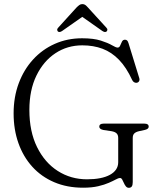

<svg xmlns="http://www.w3.org/2000/svg" viewBox="-20 -901 774 938"><path d="M628.5 -11.5Q628.5 3.5 623.8 10Q619 16.5 609.5 16.5Q600.5 16.5 594.8 9.2Q589 2 585 -7.5Q581 -17 576.8 -24.2Q572.5 -31.5 566 -31.5Q559 -31.5 545.8 -24.2Q532.5 -17 511.5 -7.8Q490.5 1.5 459.5 8.8Q428.5 16 386 16Q307.5 16 244.5 -11Q181.5 -38 137.5 -86.8Q93.5 -135.5 70 -201.8Q46.5 -268 46.5 -347Q46.5 -427 71.5 -494Q96.5 -561 141.5 -610.2Q186.5 -659.5 247.8 -686.8Q309 -714 381 -714Q437 -714 472.2 -702.8Q507.5 -691.5 527 -680Q546.5 -668.5 554.5 -668.5Q563 -668.5 567 -678.2Q571 -688 575.8 -697.5Q580.5 -707 590.5 -707Q597 -707 601 -703.2Q605 -699.5 608 -689.5L660.5 -519Q663 -510.5 659.2 -504Q655.5 -497.5 647 -496.5Q640.5 -496 634.8 -499.5Q629 -503 625.5 -510.5Q597.5 -571.5 561.5 -608.8Q525.5 -646 481 -662.8Q436.5 -679.5 382 -679.5Q309 -679.5 250.8 -641Q192.5 -602.5 158 -531.8Q123.5 -461 123.5 -364Q123.5 -258.5 161 -182.5Q198.5 -106.5 262.2 -65.8Q326 -25 405 -25Q440.5 -25 468.8 -30.5Q497 -36 516.8 -46.8Q536.5 -57.5 547 -73Q557.5 -88.5 557.5 -108.5V-227Q557.5 -241.5 549.8 -249.2Q542 -257 525 -260L485 -266Q475.5 -268 470.2 -272Q465 -276 465 -282.5Q465 -289.5 470.2 -293.2Q475.5 -297 485.5 -297H686Q696.5 -297 701.5 -293.2Q706.5 -289.5 706.5 -282.5Q706.5 -276.5 702.2 -272.8Q698 -269 688.5 -266.5L661 -260.5Q644.5 -257 636.5 -249.5Q628.5 -242 628.5 -227ZM392.5 -826H371.5L479.5 -750Q493 -741 500.5 -747Q504 -750 504.5 -755.2Q505 -760.5 499.5 -766L410 -864Q403 -872 397 -876.5Q391 -881 382.5 -881Q374 -881 367.8 -876.5Q361.5 -872 353.5 -864L264.5 -766Q259 -760.5 259.5 -755.2Q260 -750 263 -747Q271 -741 284 -750Z"/></svg>

Font: Fraunces 48pt Soft Wonky Light
Style: Regular
Weight: 300
Version: Version 1.000;[b76b70a41]